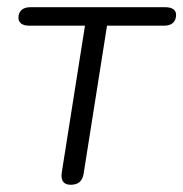

<svg xmlns="http://www.w3.org/2000/svg" viewBox="-20 -505 507 531"><path d="M175 6C196 6 207 -3 211 -23L276 -434H435C455 -434 467 -445 467 -464C467 -477 457 -485 438 -485H63C44 -485 31 -475 31 -456C31 -442 42 -434 60 -434H215L151 -29C147 -6 156 6 175 6Z"/></svg>

Font: SN Pro Light
Style: Italic
Weight: 300
Italic angle: -8.99998°
Designer: Tobias Whetton
Foundry: Supernotes
Version: Version 1.001;Glyphs 3.2 (3249)